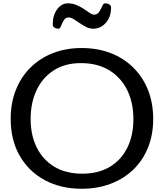

<svg xmlns="http://www.w3.org/2000/svg" viewBox="-20 -1143 1003 1175"><path d="M479.5 12.2Q351.6 12.2 253.7 -40.8Q155.8 -93.8 100.6 -189.7Q45.4 -285.6 45.4 -415Q45.4 -512.7 76.9 -592.3Q108.4 -671.9 166.5 -729.5Q224.6 -787.1 304.2 -818.1Q383.8 -849.1 479.5 -849.1Q576.7 -849.1 657 -818.1Q737.3 -787.1 795.7 -729.5Q854 -671.9 885.7 -592.3Q917.5 -512.7 917.5 -415Q917.5 -317.9 885.5 -239.3Q853.5 -160.6 795.2 -104.5Q736.8 -48.3 656.5 -18.1Q576.2 12.2 479.5 12.2ZM483.4 -80.1Q581.5 -80.1 651.6 -121.8Q721.7 -163.6 759 -238.8Q796.4 -314 796.4 -414.1Q796.4 -515.1 758.1 -592.5Q719.7 -669.9 647.7 -713.4Q575.7 -756.8 475.1 -756.8Q377.9 -756.8 309.1 -712.6Q240.2 -668.5 203.9 -591.3Q167.5 -514.2 167.5 -415Q167.5 -315.9 204.8 -240.5Q242.2 -165 312.7 -122.6Q383.3 -80.1 483.4 -80.1ZM338.4 -967.3Q324.2 -967.3 313.5 -973.6Q302.7 -980 302.7 -993.2Q302.7 -1049.8 329.8 -1086.2Q356.9 -1122.6 395.5 -1122.6Q423.8 -1122.6 448.5 -1112.1Q473.1 -1101.6 493.4 -1087.9Q513.7 -1074.2 529.3 -1063.7Q544.9 -1053.2 555.2 -1053.2Q571.3 -1053.2 581.1 -1063.7Q590.8 -1074.2 596.9 -1087.9Q603 -1101.6 609.1 -1112.1Q615.2 -1122.6 624 -1122.6Q638.2 -1122.6 648.9 -1116Q659.7 -1109.4 659.7 -1096.2Q659.7 -1039.6 627.7 -1003.4Q595.7 -967.3 549.3 -967.3Q528.3 -967.3 507.6 -977.8Q486.8 -988.3 467.5 -1001.7Q448.2 -1015.1 431.2 -1025.6Q414.1 -1036.1 399.9 -1036.1Q384.3 -1036.1 375.5 -1025.6Q366.7 -1015.1 361.1 -1001.7Q355.5 -988.3 350.6 -977.8Q345.7 -967.3 338.4 -967.3Z"/></svg>

Font: Cutive
Style: Regular
Weight: 400
Version: Version 1.100; ttfautohint (v1.8.4.7-5d5b)